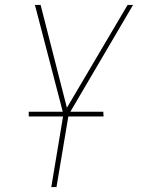

<svg xmlns="http://www.w3.org/2000/svg" viewBox="-20 -550 616 775"><path d="M187 205H208L257 -87L517 -530H495L250 -115L144 -530H121L236 -89ZM96 -80H398L397 -99H96Z"/></svg>

Font: Iosevka Sparkle Thin Oblique
Style: Regular
Weight: 100
Italic angle: -9°
Designer: Belleve Invis
Foundry: Belleve Invis
Version: Version 4.5.0; ttfautohint (v1.8.3)